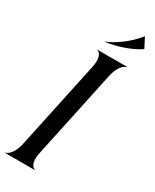

<svg xmlns="http://www.w3.org/2000/svg" viewBox="-259 -1044 891 1105"><g transform="rotate(30 186.0 -491.5)"><path d="M177.5 -680 54 -100C35.5 -11.5 -7.5 -1.5 -13 -1.5V0H188V-1.5C185.5 -1.5 143.5 -11.5 162.5 -100L286 -680C304.5 -768.5 347.5 -778.5 353 -778.5V-780H152V-778.5C155 -778.5 196.5 -768.5 177.5 -680ZM350 -983C299 -916 212.5 -857.5 167 -843L168.5 -841.5C227.5 -846.5 326.5 -877.5 383.5 -917L384.5 -919L351.5 -983Z"/></g></svg>

Font: Beautique Display Thin
Style: Bold
Weight: 500
Italic angle: -12°
Designer: Nhat-Quang Ngo
Version: Version 1.100;Glyphs 3.2.3 (3260)